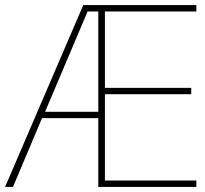

<svg xmlns="http://www.w3.org/2000/svg" viewBox="-21 -734 804 754"><path d="M750 0H365V-270H144L30 0H-1L306 -714H750V-689H391V-389H730V-364H391V-25H750ZM156 -295H365V-689H323Z"/></svg>

Font: Noto Sans Bengali UI Thin
Style: Regular
Weight: 100
Designer: Jelle Bosma - Monotype Design Team
Foundry: Monotype Imaging Inc.
Version: Version 2.003; ttfautohint (v1.8.4.7-5d5b)